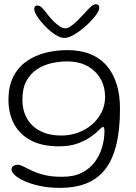

<svg xmlns="http://www.w3.org/2000/svg" viewBox="-20 -672 644 908"><path d="M264 216.5Q211 216.5 168.5 207.2Q126 198 96 184.5Q66 171 50.2 156.2Q34.5 141.5 34.5 130Q34.5 122.5 38.5 117.5Q42.5 112.5 49.2 109.8Q56 107 64.5 107Q75 107 91.5 115.8Q108 124.5 132.5 136Q157 147.5 192.2 156Q227.5 164.5 275.5 164Q330 164 367.8 144.5Q405.5 125 429 93Q452.5 61 463.2 23Q474 -15 474 -52.5Q474 -58.5 473.2 -62.5Q472.5 -66.5 471.2 -69Q470 -71.5 467 -71.5Q462 -71.5 448.5 -57.5Q435 -43.5 410.5 -25.8Q386 -8 348.5 6Q311 20 258.5 20Q180 20 127 -7.5Q74 -35 47 -84.8Q20 -134.5 20 -201Q20 -263 42 -307.5Q64 -352 103 -380.2Q142 -408.5 192.5 -421.8Q243 -435 299.5 -435Q361 -435 407.5 -416Q454 -397 485 -360.8Q516 -324.5 531.8 -273.5Q547.5 -222.5 547.5 -158.5Q547.5 -56 529.2 15.8Q511 87.5 475 131.8Q439 176 386.2 196.2Q333.5 216.5 264 216.5ZM269 -31Q310 -31 347.5 -44.2Q385 -57.5 414 -82.2Q443 -107 460 -140.5Q477 -174 477 -213.5Q477 -261 455.8 -298.8Q434.5 -336.5 394.5 -359Q354.5 -381.5 296.5 -381.5Q263 -381.5 226.2 -373.8Q189.5 -366 157.5 -346Q125.5 -326 105.8 -290.8Q86 -255.5 86 -200.5Q86 -148.5 108.5 -110.2Q131 -72 172.2 -51.5Q213.5 -31 269 -31ZM284.5 -492.5Q265.5 -492.5 241.2 -508.2Q217 -524 194.2 -547.2Q171.5 -570.5 156.8 -593Q142 -615.5 142 -629.5Q142 -637.5 145.8 -641.8Q149.5 -646 156 -646Q168 -646 179 -635.2Q190 -624.5 207.5 -600.5Q220 -584.5 234.5 -570.2Q249 -556 263.5 -547Q278 -538 289.5 -538Q301 -538 316.2 -549Q331.5 -560 348.8 -577Q366 -594 382 -611.5Q402 -634.5 412.8 -643.2Q423.5 -652 434 -652Q449.5 -652 449.5 -636Q449.5 -622 431.8 -598.2Q414 -574.5 387 -550.2Q360 -526 332.2 -509.2Q304.5 -492.5 284.5 -492.5Z"/></svg>

Font: Gluten ExtraLight
Style: Regular
Weight: 250
Designer: Tyler Finck
Foundry: Etcetera Type Company
Version: Version 1.300